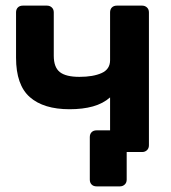

<svg xmlns="http://www.w3.org/2000/svg" viewBox="-20 -540 608 682"><path d="M323 122Q312 122 305.5 115.5Q299 109 299 98V-53Q299 -64 305.5 -70.5Q312 -77 323 -77H371V-194Q346 -172 310 -162Q274 -152 227 -152Q135 -152 86 -195Q37 -238 37 -335V-496Q37 -507 43.5 -513.5Q50 -520 61 -520H147Q157 -520 164 -513.5Q171 -507 171 -496V-342Q171 -301 192.5 -284Q214 -267 262 -267Q311 -267 341 -280.5Q371 -294 371 -326V-496Q371 -507 377.5 -513.5Q384 -520 395 -520H485Q495 -520 502 -513.5Q509 -507 509 -496V-24Q509 -13 502 -6.5Q495 0 485 0H430V98Q430 109 423 115.5Q416 122 406 122Z"/></svg>

Font: Fz Rubik Med
Style: Regular
Weight: 500
Designer: Hubert and Fischer
Foundry: Hubert and Fischer
Version: Vit hóa bi FontZin.com